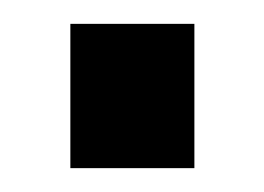

<svg xmlns="http://www.w3.org/2000/svg" viewBox="-20 -141 221 161"><path d="M143 0H39V-121H143Z"/></svg>

Font: Gemunu Libre ExtraLight
Style: Bold
Weight: 700
Version: Version 1.100